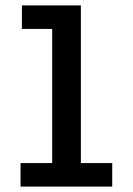

<svg xmlns="http://www.w3.org/2000/svg" viewBox="-20 -690 490 710"><path d="M56 0V-87H173V-583H61V-670H279V-87H395V0Z"/></svg>

Font: Inconsolata SemiCondensed Bold
Style: Regular
Weight: 700
Width: 4
Monospace: yes
Designer: Raph Levien, Cyreal, Brenton Simpson
Foundry: Raph Levien, Cyreal, Google
Version: Version 3.001; ttfautohint (v1.8.2.53-6de2)